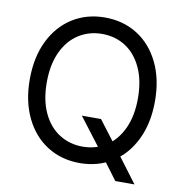

<svg xmlns="http://www.w3.org/2000/svg" viewBox="-86 -797 898 944"><g transform="rotate(10 363.5 -325.5)"><path d="M429.7 -221.7 507.8 -119.1 530.3 -89.8 647.5 66.4H551.8L474.6 -37.1L454.1 -64.5L334 -221.7ZM363.3 9.8Q272.5 9.8 201.7 -34.7Q130.9 -79.1 90.8 -161.6Q50.8 -244.1 50.8 -353.5Q50.8 -463.9 90.8 -545.9Q130.9 -627.9 201.7 -672.4Q272.5 -716.8 363.3 -716.8Q454.1 -716.8 524.9 -672.4Q595.7 -627.9 635.7 -545.9Q675.8 -463.9 675.8 -353.5Q675.8 -244.1 635.7 -161.6Q595.7 -79.1 524.9 -34.7Q454.1 9.8 363.3 9.8ZM363.3 -634.8Q298.8 -634.8 247.1 -602.1Q195.3 -569.3 165.5 -505.9Q135.7 -442.4 135.7 -353.5Q135.7 -264.6 165.5 -201.2Q195.3 -137.7 247.1 -105Q298.8 -72.3 363.3 -72.3Q428.7 -72.3 480 -105Q531.2 -137.7 561 -201.2Q590.8 -264.6 590.8 -353.5Q590.8 -442.4 561 -505.9Q531.2 -569.3 480 -602.1Q428.7 -634.8 363.3 -634.8Z"/></g></svg>

Font: Pretendard JP Variable
Style: Regular
Weight: 400
Designer: Base glyphs from Inter by Rasmus Andersson; Hangul glyphs from Noto Sans CJK(Source Han Sans) by Jang Soo-young and Kang
Foundry: Kil Hyung-jin
Version: Version 1.307;Glyphs 3.2 (3192)